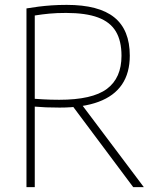

<svg xmlns="http://www.w3.org/2000/svg" viewBox="-20 -767 637 787"><path d="M88.5 0V-732.5Q112.5 -736.5 137.8 -739.8Q163 -743 191.5 -745Q220 -747 253.5 -747Q385 -747 448.5 -695.8Q512 -644.5 512 -539Q512 -468 480 -420.8Q448 -373.5 384.2 -349.8Q320.5 -326 224.5 -326Q192 -326 168.8 -327Q145.5 -328 122.5 -330V0ZM526 0 264 -350.5H306L569.5 0ZM222.5 -358Q358 -358 418 -402.5Q478 -447 478 -538.5Q478 -599.5 454.8 -638.2Q431.5 -677 381.5 -695.5Q331.5 -714 251 -714Q212 -714 182.8 -711.2Q153.5 -708.5 122.5 -703.5V-362Q142 -360.5 157.5 -359.8Q173 -359 188.2 -358.5Q203.5 -358 222.5 -358Z"/></svg>

Font: Encode Sans SC SemiCondensed Thin
Style: Regular
Weight: 250
Width: 4
Designer: Multiple Designers
Foundry: Impallari Type
Version: Version 3.002